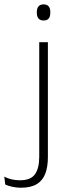

<svg xmlns="http://www.w3.org/2000/svg" viewBox="-88 -679 317 876"><path d="M91 -22.5V-486.5H130.5V-22.5ZM111 -585.5Q95.5 -585.5 87.8 -594.5Q80 -603.5 80 -620.5V-624.5Q80 -641 87.8 -650Q95.5 -659 111 -659Q126.5 -659 134 -650Q141.5 -641 141.5 -624.5V-620.5Q141.5 -603 134 -594.2Q126.5 -585.5 111 -585.5ZM7.5 177.5Q-13 177.5 -32 173.2Q-51 169 -64 163L-68.5 127Q-52 135.5 -34.2 139.5Q-16.5 143.5 2.5 143.5Q52 143.5 71.5 116.2Q91 89 91 36V-150.5H130.5V38Q130.5 82.5 118.5 113.8Q106.5 145 79.5 161.2Q52.5 177.5 7.5 177.5Z"/></svg>

Font: Anek Odia Medium ExtraLight
Style: Regular
Weight: 250
Version: Version 1.003